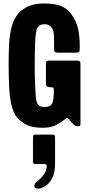

<svg xmlns="http://www.w3.org/2000/svg" viewBox="-20 -730 526 1112"><path d="M171 204.8V68Q171 56 173.4 52.8Q175.8 49.6 186.2 49.6H283Q293.4 49.6 296.2 53.2Q299 56.8 299 68V220Q299 271.2 281.8 302.8Q264.6 334.4 241.4 348.4Q218.2 362.4 200.6 362.4Q179 362.4 179 348.8Q179 340.8 183 332.8Q187 324.8 197.4 318.4Q207.8 311.2 220.2 297.6Q232.6 284 241.4 267.2Q250.2 250.4 250.2 233.6Q250.2 225.6 247.8 222.8Q245.4 220 235.8 220H187Q176.6 220 173.8 217.2Q171 214.4 171 204.8ZM446 -9Q446 -4 443 -1.5Q440 1 428 1Q415 1 405 -10L377 -41Q369 -51 360 -43Q335 -21 304.5 -5.5Q274 10 228 10Q171 10 138.5 -5Q106 -20 81 -47Q57 -74 46 -124Q35 -174 32.5 -235.5Q30 -297 30 -357Q30 -416 32.5 -471Q35 -526 47 -573Q59 -620 87 -653Q108 -677 144.5 -693.5Q181 -710 235 -710Q298 -710 333 -695.5Q368 -681 392 -649Q421 -610 431.5 -566.5Q442 -523 442 -454Q442 -435 438.5 -430Q435 -425 419 -425H314Q306 -425 299.5 -428.5Q293 -432 293 -439V-494Q293 -525 291 -540Q289 -555 279 -570Q272 -581 260.5 -585.5Q249 -590 239 -590Q225 -590 215 -585.5Q205 -581 197 -568Q191 -559 187.5 -534Q184 -509 183 -476Q182 -443 181.5 -410.5Q181 -378 181 -354Q181 -329 181.5 -296.5Q182 -264 183.5 -232Q185 -200 187 -175Q189 -150 193 -139Q203 -110 235 -110Q275 -110 283.5 -134.5Q292 -159 292 -202Q292 -216 290.5 -220Q289 -224 282 -224Q273 -224 259.5 -226.5Q246 -229 246 -242V-359Q246 -371 250.5 -375Q255 -379 266 -379H427Q438 -379 442 -375Q446 -371 446 -360Z"/></svg>

Font: Railroad Gothic CC
Style: Bold
Weight: 700
Designer: indestructible type*
Foundry: Cowboy Collective
Version: Version 1.000